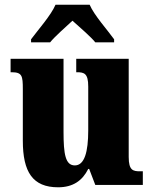

<svg xmlns="http://www.w3.org/2000/svg" viewBox="-20 -786 651 816"><path d="M112 -619V-606H193C212 -630 260 -672 288 -698C315 -674 371 -625 385 -606H465V-619C438 -657 380 -721 361 -766H216C197 -721 140 -657 112 -619ZM227 10C290 10 330 -18 355 -68H359L385 0H587V-58H576C546 -58 527 -61 527 -119V-536H304V-479H307C338 -479 355 -474 355 -418V-232C355 -140 339 -83 298 -83C258 -83 250 -131 250 -226V-536H25V-479H29C74 -479 77 -464 77 -407V-188C77 -55 119 10 227 10Z"/></svg>

Font: Noto Serif Devanagari Condensed Black
Style: Regular
Weight: 900
Width: 3
Designer: Universal Thirst, Indian Type Foundry and the Monotype Design Team
Foundry: Monotype Imaging Inc.
Version: Version 2.004